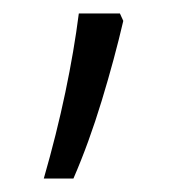

<svg xmlns="http://www.w3.org/2000/svg" viewBox="-20 -136 275 285"><path d="M45 129Q64 63 77 1Q90 -61 97 -116H158L163 -105Q150 -49 131 13.5Q112 76 89 129Z"/></svg>

Font: Noto Sans Gurmukhi SemiCondensed Light
Style: Regular
Weight: 300
Width: 4
Designer: Jelle Bosma - Monotype Design Team
Foundry: Monotype Imaging Inc.
Version: Version 2.004; ttfautohint (v1.8.4.7-5d5b)